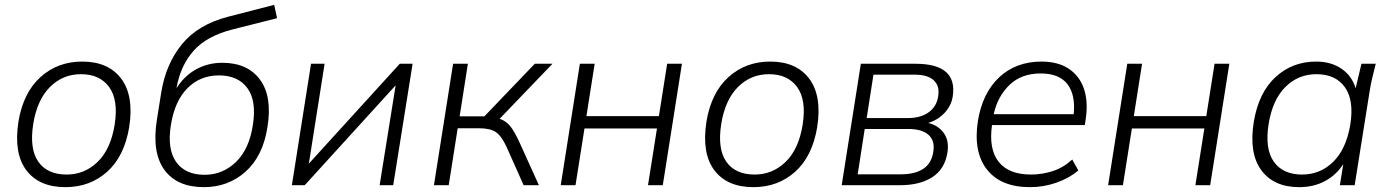

<svg xmlns="http://www.w3.org/2000/svg" viewBox="-20 -764 5735 792"><path d="M250 8Q141 8 88.5 -62Q36 -132 56 -262Q76 -382 147 -446Q218 -510 319 -510Q427 -510 480 -439.5Q533 -369 513 -240Q493 -119 422 -55.5Q351 8 250 8ZM255 -44Q329 -44 383 -96.5Q437 -149 453 -250Q469 -351 430.5 -404.5Q392 -458 314 -458Q239 -458 186 -405Q133 -352 117 -252Q101 -150 138 -97Q175 -44 255 -44Z M821 8Q710 8 658 -63.5Q606 -135 627 -269L645 -382Q664 -500 730.5 -581.5Q797 -663 921 -695L1111 -744L1123 -689L941 -643Q833 -616 778.5 -554.5Q724 -493 708 -400Q740 -451 789 -478Q838 -505 897 -505Q1001 -505 1052.5 -435.5Q1104 -366 1083 -238Q1064 -119 992.5 -55.5Q921 8 821 8ZM824 -43Q899 -43 953.5 -96Q1008 -149 1023 -248Q1039 -348 1000.5 -400.5Q962 -453 883 -453Q806 -453 753.5 -400.5Q701 -348 685 -249Q669 -149 706.5 -96Q744 -43 824 -43Z M1184 0 1263 -501H1319L1254 -89L1629 -501H1682L1602 0H1546L1612 -412L1237 0Z M1770 0 1849 -501H1910L1876 -284H1978L2186 -501H2259L2041 -274Q2068 -265 2086 -242Q2104 -219 2126 -170L2203 0H2140L2070 -157Q2049 -203 2025.5 -219Q2002 -235 1955 -235H1868L1831 0Z M2293 0 2372 -501H2433L2399 -285H2698L2732 -501H2793L2714 0H2653L2690 -234H2391L2354 0Z M3088 8Q2979 8 2926.5 -62Q2874 -132 2894 -262Q2914 -382 2985 -446Q3056 -510 3157 -510Q3265 -510 3318 -439.5Q3371 -369 3351 -240Q3331 -119 3260 -55.5Q3189 8 3088 8ZM3093 -44Q3167 -44 3221 -96.5Q3275 -149 3291 -250Q3307 -351 3268.5 -404.5Q3230 -458 3152 -458Q3077 -458 3024 -405Q2971 -352 2955 -252Q2939 -150 2976 -97Q3013 -44 3093 -44Z M3452 0 3531 -501H3756Q3931 -501 3910 -366Q3904 -328 3876.5 -298.5Q3849 -269 3809 -257Q3852 -246 3874 -214Q3896 -182 3888 -134Q3877 -66 3825.5 -33Q3774 0 3692 0ZM3555 -277H3725Q3778 -277 3811 -301Q3844 -325 3850 -367Q3857 -409 3832 -432.5Q3807 -456 3753 -456H3583ZM3518 -45H3697Q3754 -45 3788.5 -67.5Q3823 -90 3830 -139Q3837 -184 3810 -208Q3783 -232 3726 -232H3547Z M4229 8Q4108 8 4051 -65Q3994 -138 4014 -266Q4033 -381 4102 -445.5Q4171 -510 4277 -510Q4344 -510 4388.5 -480.5Q4433 -451 4451 -398.5Q4469 -346 4459 -276L4455 -248H4072Q4058 -149 4099.5 -96.5Q4141 -44 4233 -44Q4278 -44 4322 -58Q4366 -72 4403 -106L4428 -61Q4389 -28 4336.5 -10Q4284 8 4229 8ZM4273 -461Q4193 -461 4144 -413.5Q4095 -366 4079 -293H4409Q4417 -373 4383 -417Q4349 -461 4273 -461Z M4551 0 4630 -501H4691L4657 -285H4956L4990 -501H5051L4972 0H4911L4948 -234H4649L4612 0Z M5339 8Q5234 8 5182.5 -62.5Q5131 -133 5152 -262Q5172 -382 5241.5 -446Q5311 -510 5409 -510Q5470 -510 5513 -481Q5556 -452 5572 -400L5596 -501H5655Q5648 -473 5641 -444.5Q5634 -416 5630 -389L5568 0H5507L5521 -87Q5492 -42 5445.5 -17Q5399 8 5339 8ZM5351 -44Q5426 -44 5479.5 -96.5Q5533 -149 5550 -250Q5566 -351 5527.5 -404.5Q5489 -458 5410 -458Q5335 -458 5282 -405Q5229 -352 5213 -252Q5197 -150 5234.5 -97Q5272 -44 5351 -44Z"/></svg>

Font: Mulish Light
Style: Italic
Weight: 300
Italic angle: -9°
Designer: Vernon Adams
Foundry: Vernon Adams
Version: Version 3.603; ttfautohint (v1.8.3)